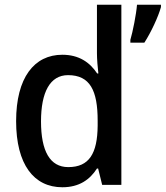

<svg xmlns="http://www.w3.org/2000/svg" viewBox="-20 -780 699 810"><path d="M243 10C314 10 359 -22 389 -69H394L411 0H492V-760H389V-555C389 -532 392 -494 395 -470H390C359 -517 313 -549 243 -549C124 -549 48 -452 48 -269C48 -86 123 10 243 10ZM659 -750V-760H558C555 -721 540 -645 530 -612V-600H589C617 -643 648 -710 659 -750ZM268 -75C191 -75 153 -142 153 -268C153 -391 191 -463 267 -463C360 -463 392 -398 392 -271V-250C391 -132 356 -75 268 -75Z"/></svg>

Font: Noto Sans Myanmar UI SemiCondensed Medium
Style: Regular
Weight: 500
Width: 4
Designer: Monotype Design Team
Foundry: Monotype Imaging Inc.
Version: Version 2.103